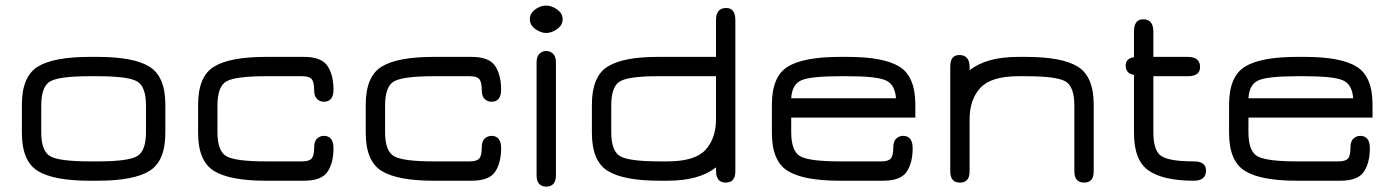

<svg xmlns="http://www.w3.org/2000/svg" viewBox="-20 -657 5064 698"><path d="M335 0C422.2 0 485 -11.9 523.4 -35.6C561.8 -59.4 581.1 -105.5 581.1 -173.8V-276.4C581.1 -344.7 561.8 -390.8 523.4 -414.6C485 -438.3 422.2 -450.2 335 -450.2H306.6C218.8 -450.2 155.6 -438.3 117.2 -414.6C78.8 -390.8 59.6 -344.7 59.6 -276.4V-173.8C59.6 -105.5 78.8 -59.4 117.2 -35.6C155.6 -11.9 218.8 0 306.6 0ZM306.6 -70.3C233.7 -70.3 186 -76.3 163.6 -88.4C141.1 -100.4 129.9 -129.9 129.9 -176.8V-273.4C129.9 -320.3 141.1 -349.8 163.6 -361.8C186 -373.9 233.7 -379.9 306.6 -379.9H335C407.2 -379.9 454.6 -373.9 477.1 -361.8C499.5 -349.8 510.7 -320.3 510.7 -273.4V-176.8C510.7 -129.9 499.5 -100.4 477.1 -88.4C454.6 -76.3 407.2 -70.3 335 -70.3Z M1085 0C1127.3 0 1155.8 -10.7 1170.4 -32.2C1185.1 -53.7 1192.4 -82.4 1192.4 -118.2C1192.4 -148.1 1180.7 -163.1 1157.2 -163.1C1148.1 -163.1 1140 -159.8 1132.8 -153.3C1125.7 -146.8 1122.1 -136.1 1122.1 -121.1C1122.1 -101.6 1119.1 -88.2 1113.3 -81.1C1107.4 -73.9 1095.7 -70.3 1078.1 -70.3H947.3C874.3 -70.3 826.7 -76.3 804.2 -88.4C781.7 -100.4 770.5 -129.9 770.5 -176.8V-273.4C770.5 -320.3 781.7 -349.8 804.2 -361.8C826.7 -373.9 874.3 -379.9 947.3 -379.9H1078.1C1095.7 -379.9 1107.4 -376.3 1113.3 -369.1C1119.1 -362 1122.1 -348.6 1122.1 -329.1C1122.1 -314.1 1125.7 -303.4 1132.8 -296.9C1140 -290.4 1148.1 -287.1 1157.2 -287.1C1180.7 -287.1 1192.4 -301.8 1192.4 -331.1C1192.4 -366.9 1185.1 -395.7 1170.4 -417.5C1155.8 -439.3 1127.3 -450.2 1085 -450.2H947.3C859.4 -450.2 796.2 -438.3 757.8 -414.6C719.4 -390.8 700.2 -344.7 700.2 -276.4V-173.8C700.2 -105.5 719.4 -59.4 757.8 -35.6C796.2 -11.9 859.4 0 947.3 0Z M1694.3 0C1736.7 0 1765.1 -10.7 1779.8 -32.2C1794.4 -53.7 1801.8 -82.4 1801.8 -118.2C1801.8 -148.1 1790 -163.1 1766.6 -163.1C1757.5 -163.1 1749.3 -159.8 1742.2 -153.3C1735 -146.8 1731.4 -136.1 1731.4 -121.1C1731.4 -101.6 1728.5 -88.2 1722.7 -81.1C1716.8 -73.9 1705.1 -70.3 1687.5 -70.3H1556.6C1483.7 -70.3 1436 -76.3 1413.6 -88.4C1391.1 -100.4 1379.9 -129.9 1379.9 -176.8V-273.4C1379.9 -320.3 1391.1 -349.8 1413.6 -361.8C1436 -373.9 1483.7 -379.9 1556.6 -379.9H1687.5C1705.1 -379.9 1716.8 -376.3 1722.7 -369.1C1728.5 -362 1731.4 -348.6 1731.4 -329.1C1731.4 -314.1 1735 -303.4 1742.2 -296.9C1749.3 -290.4 1757.5 -287.1 1766.6 -287.1C1790 -287.1 1801.8 -301.8 1801.8 -331.1C1801.8 -366.9 1794.4 -395.7 1779.8 -417.5C1765.1 -439.3 1736.7 -450.2 1694.3 -450.2H1556.6C1468.8 -450.2 1405.6 -438.3 1367.2 -414.6C1328.8 -390.8 1309.6 -344.7 1309.6 -276.4V-173.8C1309.6 -105.5 1328.8 -59.4 1367.2 -35.6C1405.6 -11.9 1468.8 0 1556.6 0Z M1930.7 -429.7V-19.5C1930.7 -4.6 1934.1 6 1940.9 12.2C1947.8 18.4 1955.7 21.5 1964.8 21.5C1988.9 21.5 2001 7.8 2001 -19.5V-429.7C2001 -444.7 1997.4 -455.4 1990.2 -461.9C1983.1 -468.4 1974.9 -471.7 1965.8 -471.7C1956.7 -471.7 1948.6 -468.4 1941.4 -461.9C1934.2 -455.4 1930.7 -444.7 1930.7 -429.7ZM1965.8 -537.1C1978.8 -537.1 1992 -541.8 2005.4 -551.3C2018.7 -560.7 2025.4 -572.6 2025.4 -586.9C2025.4 -601.2 2018.7 -613.1 2005.4 -622.6C1992 -632 1978.8 -636.7 1965.8 -636.7C1951.5 -636.7 1938 -632 1925.3 -622.6C1912.6 -613.1 1906.2 -601.2 1906.2 -586.9C1906.2 -572.6 1912.9 -560.7 1926.3 -551.3C1939.6 -541.8 1952.8 -537.1 1965.8 -537.1Z M2202.1 -176.8V-273.4C2202.1 -320.3 2213.1 -349.8 2234.9 -361.8C2256.7 -373.9 2301.8 -379.9 2370.1 -379.9H2583V-223.6C2583 -176.8 2570.1 -139.5 2544.4 -111.8C2518.7 -84.1 2472.7 -70.3 2406.2 -70.3H2377.9C2305.7 -70.3 2258.3 -76.3 2235.8 -88.4C2213.4 -100.4 2202.1 -129.9 2202.1 -176.8ZM2131.8 -276.4V-173.8C2131.8 -105.5 2151 -59.4 2189.5 -35.6C2227.9 -11.9 2290.7 0 2377.9 0H2406.2C2483.7 0 2542.6 -16.3 2583 -48.8V-37.1C2583 -7.8 2594.7 6.8 2618.2 6.8C2641.6 6.8 2653.3 -6.8 2653.3 -34.2V-584C2653.3 -613.3 2642.3 -627.9 2620.1 -627.9C2595.4 -627.9 2583 -613.3 2583 -584V-450.2H2370.1C2286.8 -450.2 2226.2 -438.3 2188.5 -414.6C2150.7 -390.8 2131.8 -344.7 2131.8 -276.4Z M3307.6 -276.4C3307.6 -344.7 3288.4 -390.8 3250 -414.6C3211.6 -438.3 3148.8 -450.2 3061.5 -450.2H3033.2C2945.3 -450.2 2882.2 -438.3 2843.8 -414.6C2805.3 -390.8 2786.1 -344.7 2786.1 -276.4V-173.8C2786.1 -105.5 2805.3 -59.4 2843.8 -35.6C2882.2 -11.9 2945.3 0 3033.2 0H3190.4C3232.7 0 3261.2 -10.7 3275.9 -32.2C3290.5 -53.7 3297.9 -82.4 3297.9 -118.2C3297.9 -148.1 3286.1 -163.1 3262.7 -163.1C3253.6 -163.1 3245.4 -159.8 3238.3 -153.3C3231.1 -146.8 3227.5 -136.1 3227.5 -121.1C3227.5 -101.6 3224.6 -88.2 3218.8 -81.1C3212.9 -73.9 3201.2 -70.3 3183.6 -70.3H3033.2C2960.3 -70.3 2912.6 -76.3 2890.1 -88.4C2867.7 -100.4 2856.4 -129.9 2856.4 -176.8V-229.5H3307.6ZM3061.5 -379.9C3129.2 -379.9 3174.8 -375.2 3198.2 -365.7C3221.7 -356.3 3234.7 -334.3 3237.3 -299.8H2856.4C2858.4 -333.7 2870.8 -355.5 2893.6 -365.2C2916.3 -375 2962.9 -379.9 3033.2 -379.9Z M3681.6 -379.9H3710C3782.2 -379.9 3829.6 -373.9 3852.1 -361.8C3874.5 -349.8 3885.7 -320.3 3885.7 -273.4V-34.2C3885.7 -6.8 3897.8 6.8 3921.9 6.8C3944.7 6.8 3956.1 -6.8 3956.1 -34.2V-276.4C3956.1 -344.7 3936.8 -390.8 3898.4 -414.6C3860 -438.3 3797.2 -450.2 3710 -450.2H3681.6C3604.2 -450.2 3545.2 -433.9 3504.9 -401.4V-412.1C3504.9 -442.1 3492.5 -457 3467.8 -457C3445.6 -457 3434.6 -443 3434.6 -415V-34.2C3434.6 -6.8 3446.3 6.8 3469.7 6.8C3493.2 6.8 3504.9 -6.8 3504.9 -34.2V-223.6C3504.9 -271.2 3517.9 -309.1 3543.9 -337.4C3570 -365.7 3615.9 -379.9 3681.6 -379.9Z M4172.9 -176.8V-379.9H4297.9C4327.8 -379.9 4342.8 -391 4342.8 -413.1C4342.8 -437.8 4327.8 -450.2 4297.9 -450.2H4172.9V-542C4172.9 -571.9 4160.5 -586.9 4135.7 -586.9C4113.6 -586.9 4102.5 -571.9 4102.5 -542V-449.2C4082.4 -446 4072.3 -435.9 4072.3 -418.9C4072.3 -399.4 4082.4 -388 4102.5 -384.8V-173.8C4102.5 -106.8 4120.4 -61 4156.2 -36.6C4192.1 -12.2 4246.7 0 4320.3 0C4349.6 0 4364.3 -12.4 4364.3 -37.1C4364.3 -59.2 4349.6 -70.3 4320.3 -70.3C4262.4 -70.3 4223.3 -76.5 4203.1 -88.9C4182.9 -101.2 4172.9 -130.5 4172.9 -176.8Z M4969.7 -276.4C4969.7 -344.7 4950.5 -390.8 4912.1 -414.6C4873.7 -438.3 4810.9 -450.2 4723.6 -450.2H4695.3C4607.4 -450.2 4544.3 -438.3 4505.9 -414.6C4467.4 -390.8 4448.2 -344.7 4448.2 -276.4V-173.8C4448.2 -105.5 4467.4 -59.4 4505.9 -35.6C4544.3 -11.9 4607.4 0 4695.3 0H4852.5C4894.9 0 4923.3 -10.7 4938 -32.2C4952.6 -53.7 4960 -82.4 4960 -118.2C4960 -148.1 4948.2 -163.1 4924.8 -163.1C4915.7 -163.1 4907.6 -159.8 4900.4 -153.3C4893.2 -146.8 4889.6 -136.1 4889.6 -121.1C4889.6 -101.6 4886.7 -88.2 4880.9 -81.1C4875 -73.9 4863.3 -70.3 4845.7 -70.3H4695.3C4622.4 -70.3 4574.7 -76.3 4552.2 -88.4C4529.8 -100.4 4518.6 -129.9 4518.6 -176.8V-229.5H4969.7ZM4723.6 -379.9C4791.3 -379.9 4836.9 -375.2 4860.4 -365.7C4883.8 -356.3 4896.8 -334.3 4899.4 -299.8H4518.6C4520.5 -333.7 4532.9 -355.5 4555.7 -365.2C4578.5 -375 4625 -379.9 4695.3 -379.9Z"/></svg>

Font: Jura
Style: DemiBold
Weight: 600
Version: Version 2.5.1